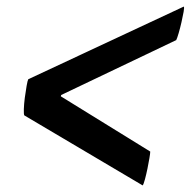

<svg xmlns="http://www.w3.org/2000/svg" viewBox="-20 -564 580 584"><path d="M539 -544Q541 -542 538.5 -528Q536 -514 532 -496.5Q528 -479 523.5 -463.5Q519 -448 516 -442L166 -275L165 -271L437 -103Q437 -98 434.5 -83Q432 -68 428.5 -51Q425 -34 421 -19Q417 -4 414 0L54 -213Q52 -216 52.5 -232Q53 -248 55.5 -267Q58 -286 61 -303Q64 -320 66 -323Z"/></svg>

Font: Lusitana
Style: Bold Italic
Weight: 700
Designer: Ana Paula Megda
Foundry: Ana Paula Megda
Version: Version 1.000; ttfautohint (v1.1) -l 8 -r 50 -G 200 -x 14 -D